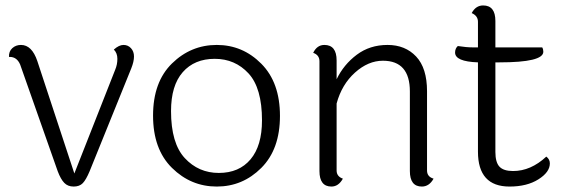

<svg xmlns="http://www.w3.org/2000/svg" viewBox="-20 -677 2068 705"><path d="M403 -421Q411 -440 411 -461Q411 -482 398 -495Q417 -512 433.5 -512Q450 -512 461 -500Q472 -488 472 -469.5Q472 -451 462 -426L309 -48Q296 -17 284 -4.5Q272 8 250.5 8Q229 8 216 -5.5Q203 -19 192 -48L54 -440Q42 -468 16 -468Q15 -468 13 -468Q12 -488 25 -500Q38 -512 57 -512Q97 -512 117 -453L253 -40Z M608 -269Q608 -151 658.5 -96.5Q709 -42 783.5 -42Q858 -42 900 -92Q942 -142 942 -235Q942 -354 892.5 -407.5Q843 -461 768.5 -461Q694 -461 651 -412Q608 -363 608 -269ZM611.5 -444Q681 -512 776 -512Q871 -512 939.5 -443Q1008 -374 1008 -251.5Q1008 -129 939.5 -60.5Q871 8 776 8Q681 8 611.5 -60.5Q542 -129 542 -252.5Q542 -376 611.5 -444Z M1548 -342V-51Q1548 -28 1572 -21Q1556 8 1529 8Q1485 8 1485 -49V-341Q1485 -454 1386 -454Q1332 -454 1283.5 -410.5Q1235 -367 1216 -297V-51Q1216 -29 1239 -21Q1223 8 1197 8Q1153 8 1153 -49V-452Q1153 -475 1130 -483Q1144 -512 1171 -512Q1216 -512 1216 -455V-386Q1242 -440 1290 -476Q1338 -512 1403 -512Q1468 -512 1508 -469.5Q1548 -427 1548 -342Z M1799 -448V-119Q1799 -81 1814 -65Q1829 -49 1864 -49Q1929 -49 1986 -102Q1999 -92 1999 -77Q1999 -45 1957 -18.5Q1915 8 1851 8Q1735 8 1735 -120V-448Q1651 -451 1651 -484Q1651 -499 1661 -508Q1693 -503 1716 -503H1735V-597Q1735 -619 1712 -629Q1727 -657 1754 -657Q1799 -657 1799 -600V-503H1971Q1975 -496 1975 -487Q1975 -448 1814 -448Z"/></svg>

Font: Laila Light
Style: Regular
Weight: 300
Designer: Hitesh Malaviya
Foundry: Indian Type Foundry
Version: Version 1.302;PS 1.0;hotconv 1.0.78;makeotf.lib2.5.61930; tt